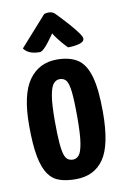

<svg xmlns="http://www.w3.org/2000/svg" viewBox="-83 -764 533 824"><g transform="rotate(-10 183.0 -352.5)"><path d="M180 10Q141 10 111 0.5Q81 -9 61.5 -36.5Q42 -64 32 -115.5Q22 -167 22 -251Q22 -387 66 -448.5Q110 -510 188 -510Q242 -510 276.5 -488.5Q311 -467 327.5 -411Q344 -355 344 -254Q344 -111 302.5 -50.5Q261 10 180 10ZM183 -75Q197 -75 208 -87Q219 -99 225.5 -137Q232 -175 232 -252Q232 -327 227.5 -364Q223 -401 213 -413Q203 -425 185 -425Q170 -425 158.5 -412Q147 -399 140.5 -361.5Q134 -324 134 -251Q134 -192 137 -156Q140 -120 146 -103Q152 -86 161.5 -80.5Q171 -75 183 -75ZM245 -553Q245 -553 238.5 -559.5Q232 -566 223 -576.5Q214 -587 204.5 -599.5Q195 -612 188 -624Q188 -624 181 -614Q174 -604 163 -589.5Q152 -575 141 -564.5Q130 -554 122 -554Q98 -554 81 -560.5Q64 -567 53 -582L169 -712Q179 -715 189 -715Q197 -715 204.5 -712Q212 -709 218 -702Q218 -702 233 -686.5Q248 -671 267 -649.5Q286 -628 301 -608Q316 -588 316 -579Q316 -565 294 -559Q272 -553 245 -553Z"/></g></svg>

Font: Yanone Kaffeesatz SemiBold
Style: Regular
Weight: 600
Designer: Yanone (Cyrillic: Daniel Pouzeot, Huerta Tipografica, and Cyreal)
Foundry: Yanone
Version: Version 2.003